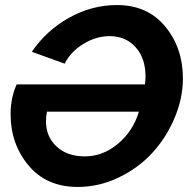

<svg xmlns="http://www.w3.org/2000/svg" viewBox="-20 -735 758 760"><path d="M22 -283Q22 -348 46 -401H554Q556 -421 556 -432Q556 -505 516.5 -548.5Q477 -592 414 -592Q361 -592 310.5 -561.5Q260 -531 236 -483L106 -530Q163 -614 253 -664.5Q343 -715 443 -715Q564 -715 634 -630Q704 -545 704 -425Q704 -346 671 -268Q638 -190 583 -130Q528 -70 450 -32.5Q372 5 288 5Q164 5 93 -80Q22 -165 22 -283ZM530 -293H166Q162 -276 162 -255Q162 -194 204 -155Q246 -116 316 -116Q387 -116 446.5 -165.5Q506 -215 530 -293Z"/></svg>

Font: Raleway-v4020
Style: Bold Italic
Weight: 700
Italic angle: -12°
Designer: Matt McInerney, Pablo Impallari, Rodrigo Fuenzalida
Foundry: Matt McInerney, Pablo Impallari, Rodrigo Fuenzalida
Version: Version 4.020;PS 004.020;hotconv 1.0.88;makeotf.lib2.5.64775